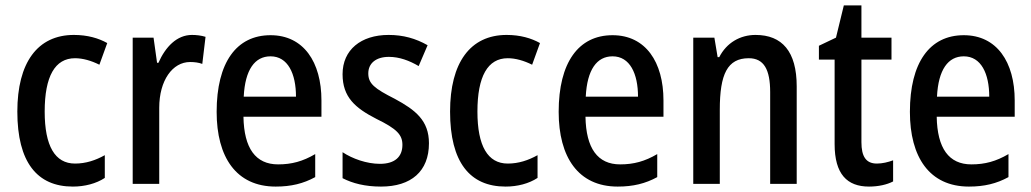

<svg xmlns="http://www.w3.org/2000/svg" viewBox="-20 -679 3808 709"><path d="M249 10C293 10 335 -1 367 -22V-106C333 -87 297 -75 257 -75C183 -75 145 -140 145 -267C145 -397 183 -464 257 -464C286 -464 317 -455 347 -440L376 -520C344 -538 303 -550 253 -550C118 -550 44 -447 44 -267C44 -80 117 10 249 10Z M689 -550C633 -550 591 -506 565 -447H560L547 -540H470V0H568V-281C568 -382 617 -450 682 -450C698 -450 714 -448 727 -443L739 -543C723 -548 705 -550 689 -550Z M979 -549C853 -549 780 -448 780 -266C780 -99 852 10 998 10C1055 10 1100 -1 1144 -25V-110C1098 -83 1057 -72 1007 -72C924 -72 881 -131 879 -248H1167V-308C1167 -450 1101 -549 979 -549ZM979 -471C1043 -471 1073 -407 1073 -322H880C885 -422 921 -471 979 -471Z M1564 -150C1564 -234 1514 -273 1438 -314C1363 -352 1340 -370 1340 -408C1340 -445 1368 -469 1416 -469C1455 -469 1492 -455 1526 -435L1559 -512C1515 -537 1469 -550 1415 -550C1313 -550 1245 -495 1245 -405C1245 -320 1292 -280 1370 -240C1446 -203 1466 -181 1466 -144C1466 -100 1438 -74 1383 -74C1334 -74 1281 -93 1245 -117V-21C1282 -2 1328 10 1387 10C1498 10 1564 -46 1564 -150Z M1847 10C1891 10 1933 -1 1965 -22V-106C1931 -87 1895 -75 1855 -75C1781 -75 1743 -140 1743 -267C1743 -397 1781 -464 1855 -464C1884 -464 1915 -455 1945 -440L1974 -520C1942 -538 1901 -550 1851 -550C1716 -550 1642 -447 1642 -267C1642 -80 1715 10 1847 10Z M2242 -549C2116 -549 2043 -448 2043 -266C2043 -99 2115 10 2261 10C2318 10 2363 -1 2407 -25V-110C2361 -83 2320 -72 2270 -72C2187 -72 2144 -131 2142 -248H2430V-308C2430 -450 2364 -549 2242 -549ZM2242 -471C2306 -471 2336 -407 2336 -322H2143C2148 -422 2184 -471 2242 -471Z M2770 -550C2713 -550 2663 -521 2636 -468H2630L2618 -540H2540V0H2638V-274C2638 -405 2666 -464 2745 -464C2801 -464 2824 -422 2824 -339V0H2922V-360C2922 -489 2868 -550 2770 -550Z M3218 -75C3178 -75 3161 -101 3161 -154V-459H3272V-540H3161V-659H3096L3067 -540L3004 -510V-459H3062V-147C3062 -36 3108 10 3189 10C3223 10 3255 3 3278 -9V-87C3259 -80 3238 -75 3218 -75Z M3539 -549C3413 -549 3340 -448 3340 -266C3340 -99 3412 10 3558 10C3615 10 3660 -1 3704 -25V-110C3658 -83 3617 -72 3567 -72C3484 -72 3441 -131 3439 -248H3727V-308C3727 -450 3661 -549 3539 -549ZM3539 -471C3603 -471 3633 -407 3633 -322H3440C3445 -422 3481 -471 3539 -471Z"/></svg>

Font: Noto Sans Thai Cond Med
Style: Regular
Weight: 500
Width: 3
Designer: Monotype Design Team
Foundry: Monotype Imaging Inc.
Version: Version 2.002